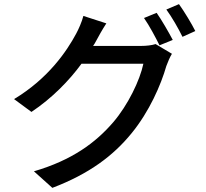

<svg xmlns="http://www.w3.org/2000/svg" viewBox="-20 -834 996 928"><path d="M430 -612C436 -620 440 -628 445 -637C455 -656 475 -692 494 -721L383 -757C376 -729 359 -691 348 -671C303 -587 214 -455 48 -355L132 -293C231 -359 314 -444 374 -526H673C656 -445 598 -326 528 -244C443 -145 329 -60 144 -6L233 74C412 6 528 -82 616 -190C702 -295 758 -424 784 -515C791 -534 801 -558 811 -574L732 -621C714 -615 687 -612 661 -612ZM676 -747C702 -710 732 -653 751 -615L815 -641C795 -679 761 -738 737 -772ZM784 -788C811 -751 842 -697 862 -656L924 -684C907 -718 871 -778 845 -814Z"/></svg>

Font: Kinto Sans Med
Style: Regular
Weight: 500
Designer: Authors: Ryoko NISHIZUKA  (kana & ideographs); Paul D. Hunt (Latin, Greek & Cyrillic); Wenlong ZHANG  (bopomofo); Sandol
Foundry: Adobe Systems Incorporated, ookami Inc.
Version: Version 0.001